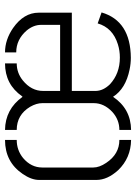

<svg xmlns="http://www.w3.org/2000/svg" viewBox="92 -636 545 769"><g transform="rotate(-90 364.5 -251.5)"><path d="M361.3 -71.3Q393.6 -20.5 470.7 -4.9Q494.1 0 517.6 0Q665 -1 699.2 -117.2L655.3 -132.8Q637.7 -72.3 571.3 -51.8Q545.9 -43.9 518.6 -43.9Q454.1 -43.9 411.1 -84Q385.7 -110.4 384.8 -139.6V-236.3H698.2V-369.1Q698.2 -428.7 636.7 -471.7Q589.8 -503.9 539.1 -503.9V-459Q590.8 -459 627 -417Q649.4 -389.6 649.4 -359.4V-283.2H384.8V-351.6Q384.8 -398.4 426.8 -432.6Q457 -457 495.1 -457V-503.9Q411.1 -503.9 363.3 -435.5Q361.3 -434.6 361.3 -433.6Q311.5 -502.9 228.5 -503.9V-457Q289.1 -457 321.3 -403.3Q335.9 -377.9 335.9 -354.5V-148.4Q335.9 -107.4 300.8 -74.2Q269.5 -45.9 228.5 -45.9V1Q313.5 0 361.3 -71.3ZM28.3 -137.7Q28.3 -93.8 67.4 -50.8Q116.2 0 188.5 1V-45.9Q131.8 -45.9 96.7 -98.6Q78.1 -126 78.1 -150.4V-354.5Q78.1 -399.4 116.2 -431.6Q147.5 -457 188.5 -457V-503.9Q100.6 -503.9 52.7 -433.6Q28.3 -398.4 28.3 -367.2Z"/></g></svg>

Font: Post No Bills Colombo
Style: Regular
Weight: 400
Designer: Kosala Senevirathne, Siva Puranthara, Lasantha Premarathna, Tharique Azeez
Foundry: Mooniak
Version: Version 1.220 ; ttfautohint (v1.6)